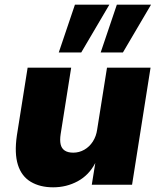

<svg xmlns="http://www.w3.org/2000/svg" viewBox="-20 -789 685 820"><path d="M207 11Q151 11 111.5 -12.5Q72 -36 56.5 -85Q41 -134 52 -210L98 -500H284L239 -216Q235 -190 239 -172.5Q243 -155 256.5 -146Q270 -137 293 -137Q318 -137 340 -149.5Q362 -162 376.5 -184.5Q391 -207 395 -236L437 -500H623L544 0H372L387 -93Q360 -41 312 -15Q264 11 207 11ZM410 -565 479 -769H625L505 -565ZM231 -565 300 -769H447L327 -565Z"/></svg>

Font: Nunito Sans 9pt Black
Style: Italic
Weight: 900
Italic angle: -9°
Version: Version 3.101;gftools[0.9.27]